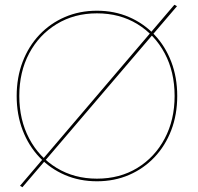

<svg xmlns="http://www.w3.org/2000/svg" viewBox="-20 -753 830 806"><path d="M61 -350Q61 -451 102.5 -529Q144 -607 218 -652Q292 -697 387 -697Q483 -697 556.5 -652Q630 -607 671.5 -529Q713 -451 713 -350Q713 -250 671.5 -171.5Q630 -93 556.5 -48Q483 -3 387 -3Q292 -3 218 -48Q144 -93 102.5 -171.5Q61 -250 61 -350ZM50 -350Q50 -272 75 -206.5Q100 -141 145.5 -93Q191 -45 252.5 -18.5Q314 8 387 8Q460 8 521.5 -18.5Q583 -45 628.5 -93Q674 -141 699 -206.5Q724 -272 724 -350Q724 -428 699 -493.5Q674 -559 628.5 -607Q583 -655 521.5 -681.5Q460 -708 387 -708Q314 -708 252.5 -681.5Q191 -655 145.5 -607Q100 -559 75 -493.5Q50 -428 50 -350ZM712 -733 64 27 74 33 723 -727Z"/></svg>

Font: Jost Thin
Style: Regular
Weight: 250
Version: Version 3.710